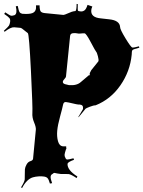

<svg xmlns="http://www.w3.org/2000/svg" viewBox="-24 -912 731 979"><path d="M144.5 -102.1 158.7 -250Q160.2 -263.7 149.7 -288.3Q139.2 -313 141.1 -336.7Q143.1 -360.4 133.8 -549.8Q124.5 -739.3 117.7 -743.2L87.4 -767.1Q81.5 -770 80.6 -770L48.3 -772.9Q31.2 -774.4 -0.5 -750L-4.4 -754.9Q17.1 -774.4 21.5 -781.2Q25.9 -788.1 27.6 -800.5Q29.3 -813 23.9 -819.8Q18.6 -826.7 -2.4 -840.8L2.4 -849.1Q27.3 -832.5 33.2 -831.8Q39.1 -831.1 50.8 -835Q65.4 -843.3 56.6 -879.9L66.4 -881.8Q71.3 -856.9 75.7 -850.3Q80.1 -843.8 89.4 -841.8Q124.5 -838.9 141.1 -845.2Q157.7 -851.6 159.7 -870.1V-884.8H177.7Q178.2 -859.9 183.8 -853.3Q189.5 -846.7 204.6 -845.2L299.3 -835.9Q303.2 -835.4 324.2 -844.7Q345.2 -854 351.8 -854.5Q358.4 -855 359.9 -855.5Q366.7 -857.9 366.7 -892.1L372.6 -891.1Q371.6 -860.4 373.5 -857.4Q375.5 -855 386.5 -853.8Q397.5 -852.5 406.5 -858.9Q415.5 -865.2 422.4 -887.2L446.8 -878.9Q441.4 -866.7 441.4 -859.9Q438 -823.2 489.3 -818.4Q510.7 -815.9 532.7 -813.5Q586.4 -808.1 588.4 -773.9Q587.9 -762.7 615.7 -716.8Q643.6 -670.9 650.9 -669.7Q658.2 -668.5 684.6 -675.8L686.5 -668.9Q654.3 -660.6 651.6 -656.7Q648.9 -652.8 648.4 -647.9L647.5 -632.8Q639.2 -547.9 589.8 -476.8Q540.5 -405.8 463.4 -375Q452.6 -375 434.1 -367.7Q415.5 -360.4 412.6 -357.9L376.5 -314L375.5 -315.9L397.5 -353Q399.4 -355 399.4 -359.9Q400.9 -377.4 382.3 -378.9H375.5Q366.2 -379.9 345.5 -385Q324.7 -390.1 312.5 -391.6Q300.3 -393.1 297.4 -377.4Q294.4 -361.8 282.5 -318.4Q270.5 -274.9 267.8 -245.6Q265.1 -216.3 271.7 -192.1Q278.3 -168 296.4 -166H313.5V-158.2H315.4L313.5 -152.8V-150.9H312.5Q305.7 -130.4 305.2 -122.8Q304.7 -115.2 309.6 -106.9V-106Q313 -99.1 318.8 -98.6Q324.7 -98.1 350.6 -105L353.5 -97.2Q322.8 -86.4 320.3 -77.1Q318.4 -44.9 370.6 -12.2L366.7 -3.9Q337.4 -23.4 325.7 -24.4Q314 -25.4 303 -24.9Q292 -24.4 285.9 -24.9Q279.8 -25.4 269 -27.3Q258.3 -29.3 254.2 -30.3Q250 -31.2 243.7 -24.9Q234.9 -21 234.1 -10.7Q233.4 -0.5 241.7 22L230.5 23.9Q224.6 3.4 218.8 -3.2Q212.9 -9.8 200.9 -11.7Q189 -13.7 173.1 -12.7Q157.2 -11.7 143.6 -7.8Q112.3 1.5 88.4 46.9L83.5 43Q101.1 14.6 102.1 2.7Q103 -9.3 102.5 -23.4Q102.1 -37.6 103 -48.8Q104 -60.1 111.6 -73.5Q119.1 -86.9 131.1 -90.3Q143.1 -93.8 144.5 -102.1ZM433.6 -539.1Q433.6 -540 441.4 -554.2L477.5 -599.1Q480.5 -605.5 475.3 -625Q470.2 -644.5 466.3 -648.2Q462.4 -651.9 439 -696.5Q415.5 -741.2 407.5 -741.9Q399.4 -742.7 388.4 -741.2Q377.4 -739.7 369.1 -741.9Q360.8 -744.1 347.9 -742.7Q335 -741.2 333.5 -729L312.5 -522Q312.5 -517.6 304.7 -509.3Q296.9 -501 296.4 -496.1Q295.9 -491.2 298.6 -488Q301.3 -484.9 307.6 -482.9Q318.4 -479.5 327.6 -478Q367.7 -474.6 388.7 -494.1L429.7 -528.8L433.6 -527.8Z"/></svg>

Font: Eater
Style: Regular
Weight: 400
Version: Version 001.002